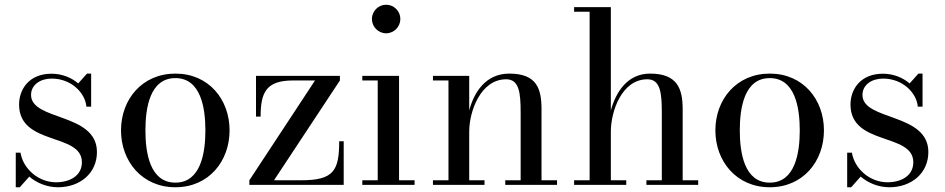

<svg xmlns="http://www.w3.org/2000/svg" viewBox="-20 -780 3986 810"><path d="M63.5 10 103.5 -35C135.5 -7.5 179 10 224.5 10C318 10 389 -49.5 389 -138.5C389 -305 111 -269.5 111 -379.5C111 -422.5 150.5 -448.5 198 -448.5C280.5 -448.5 339.5 -388.5 344.5 -330H364.5V-469.5H347L310 -428C281.5 -452.5 242 -469 197 -469C102.5 -469 60.5 -403 60.5 -339C60.5 -164 325.5 -221 325.5 -95.5C325.5 -37 272.5 -11 216.5 -11C142.5 -11 77.5 -67.5 66.5 -136H46.5V10Z M490.5 -230C490.5 -100 579 10 720 10C861 10 948.5 -100 948.5 -230C948.5 -360 861 -469.5 720 -469.5C579 -469.5 490.5 -360 490.5 -230ZM593.5 -230C593.5 -324 612 -450.5 720 -450.5C827.5 -450.5 846.5 -324 846.5 -230C846.5 -136 827.5 -9.5 720 -9.5C612 -9.5 593.5 -136 593.5 -230Z M1216 -440.5H1309L1032 -19.5V0H1430V-184H1411C1411 -60 1387.5 -19.5 1251 -19.5H1136L1414 -440.5V-460H1060V-288H1079.5C1079.5 -389 1102 -440.5 1216 -440.5Z M1549 -700C1549 -667 1576 -639.5 1609 -639.5C1642 -639.5 1669 -667 1669 -700C1669 -733 1642 -760 1609 -760C1576 -760 1549 -733 1549 -700ZM1508.5 -19.5V0H1729V-19.5H1663.5V-460H1508.5V-440.5H1573.5V-19.5Z M1806.5 -19.5V0H2024V-19.5H1959.5V-224.5C1959.5 -310.5 2007.5 -445.5 2115.5 -445.5C2170.5 -445.5 2176.5 -388.5 2176.5 -304.5V-19.5H2111.5V0H2330V-19.5H2264.5V-319.5C2264.5 -406.5 2244 -469.5 2128.5 -469.5C2029.5 -469.5 1980 -391.5 1959.5 -314V-460H1806.5V-440.5H1872V-19.5Z M2402 -19.5V0H2622V-19.5H2557V-224.5C2557 -310.5 2603 -445.5 2711 -445.5C2766 -445.5 2772 -388.5 2772 -304.5V-19.5H2707V0H2925.5V-19.5H2860V-319.5C2860 -406.5 2837 -469.5 2722.5 -469.5C2627 -469.5 2578 -391.5 2557 -314V-750H2402V-730.5H2467.5V-19.5Z M2998 -230C2998 -100 3086.5 10 3227.5 10C3368.5 10 3456 -100 3456 -230C3456 -360 3368.5 -469.5 3227.5 -469.5C3086.5 -469.5 2998 -360 2998 -230ZM3101 -230C3101 -324 3119.5 -450.5 3227.5 -450.5C3335 -450.5 3354 -324 3354 -230C3354 -136 3335 -9.5 3227.5 -9.5C3119.5 -9.5 3101 -136 3101 -230Z M3571 10 3611 -35C3643 -7.5 3686.5 10 3732 10C3825.5 10 3896.5 -49.5 3896.5 -138.5C3896.5 -305 3618.5 -269.5 3618.5 -379.5C3618.5 -422.5 3658 -448.5 3705.5 -448.5C3788 -448.5 3847 -388.5 3852 -330H3872V-469.5H3854.5L3817.5 -428C3789 -452.5 3749.5 -469 3704.5 -469C3610 -469 3568 -403 3568 -339C3568 -164 3833 -221 3833 -95.5C3833 -37 3780 -11 3724 -11C3650 -11 3585 -67.5 3574 -136H3554V10Z"/></svg>

Font: Bodoni* 11
Style: Regular
Weight: 400
Version: Version 2.3